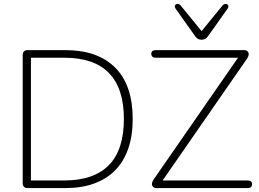

<svg xmlns="http://www.w3.org/2000/svg" viewBox="-20 -961 1325 981"><path d="M121 0Q109 0 102.5 -6.5Q96 -13 96 -25V-680Q96 -692 102.5 -698.5Q109 -705 121 -705H313Q479 -705 568.5 -615.5Q658 -526 658 -353Q658 -267 635 -201Q612 -135 568 -90.5Q524 -46 460 -23Q396 0 313 0ZM138 -39H309Q385 -39 442 -59Q499 -79 537 -118Q575 -157 594 -216Q613 -275 613 -353Q613 -509 537 -587.5Q461 -666 309 -666H138ZM779 0Q771 0 765.5 -3.5Q760 -7 757.5 -13Q755 -19 757 -27Q759 -35 765 -44L1212 -689V-666H776Q765 -666 759 -671.5Q753 -677 753 -686Q753 -695 759 -700Q765 -705 776 -705H1228Q1236 -705 1241.5 -701.5Q1247 -698 1249.5 -692Q1252 -686 1250 -678Q1248 -670 1242 -661L795 -16V-39H1245Q1256 -39 1262 -34Q1268 -29 1268 -20Q1268 -10 1262 -5Q1256 0 1245 0ZM1010 -758Q1001 -758 993 -761.5Q985 -765 978 -775L877 -917Q872 -924 873 -930Q874 -936 879 -939Q884 -942 890.5 -941Q897 -940 903 -933L1010 -802L1117 -933Q1123 -940 1129.5 -941Q1136 -942 1141 -939Q1146 -936 1147 -930Q1148 -924 1143 -917L1042 -775Q1035 -765 1027 -761.5Q1019 -758 1010 -758Z"/></svg>

Font: Nunito ExtraLight
Style: Regular
Weight: 200
Designer: Vernon Adams
Foundry: Vernon Adams
Version: Version 3.602